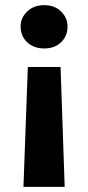

<svg xmlns="http://www.w3.org/2000/svg" viewBox="-20 -528 342 745"><path d="M88 -268H215L231 197H71ZM152 -508Q192 -508 217 -483.5Q242 -459 242 -425Q242 -388 217 -364Q192 -340 152 -340Q111 -340 85.5 -364Q60 -388 60 -425Q60 -459 85.5 -483.5Q111 -508 152 -508Z"/></svg>

Font: DM Sans 28pt Black
Style: Regular
Weight: 900
Version: Version 4.004;gftools[0.9.30]